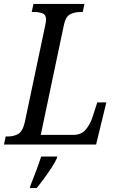

<svg xmlns="http://www.w3.org/2000/svg" viewBox="-38 -734 598 975"><path d="M-18 0 -9 -41H3Q31 -41 54 -53.5Q77 -66 88 -114L191 -602Q193 -612 194.5 -620.5Q196 -629 196 -634Q196 -659 178.5 -666Q161 -673 135 -673H123L132 -714H391L382 -673H370Q342 -673 318.5 -661.5Q295 -650 286 -605L169 -49H334Q374 -49 396.5 -75Q419 -101 431 -137L456 -214H502L450 0ZM116 210Q129 178 144.5 136.5Q160 95 171 61H253L251 69Q243 88 224.5 116.5Q206 145 185 173.5Q164 202 148 221H114Z"/></svg>

Font: Noto Serif Condensed
Style: Italic
Weight: 400
Width: 3
Italic angle: -12°
Designer: Monotype Design Team
Foundry: Monotype Imaging Inc.
Version: Version 2.014; ttfautohint (v1.8.4.7-5d5b)